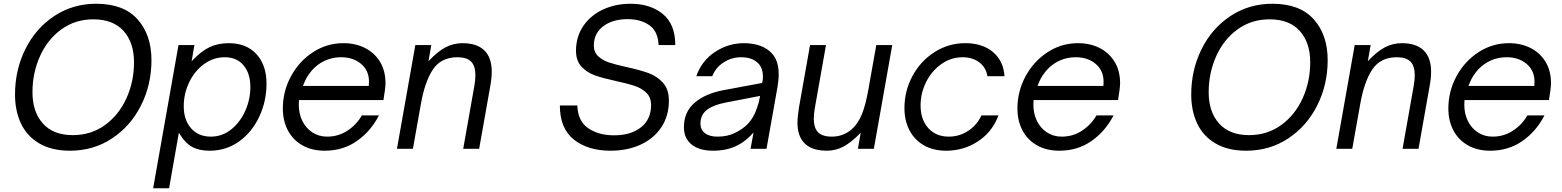

<svg xmlns="http://www.w3.org/2000/svg" viewBox="-20 -793 8323 1023"><path d="M60 -289Q60 -420 115 -531Q170 -642 269 -707.5Q368 -773 492 -773Q639 -773 713 -690Q787 -607 787 -473Q787 -342 731.5 -231.5Q676 -121 577 -55.5Q478 10 353 10Q255 10 189 -29Q123 -68 91.5 -135.5Q60 -203 60 -289ZM694 -461Q694 -566 638.5 -628Q583 -690 477 -690Q381 -690 307 -636.5Q233 -583 193 -493.5Q153 -404 153 -302Q153 -197 208.5 -135Q264 -73 368 -73Q465 -73 539 -126.5Q613 -180 653.5 -269Q694 -358 694 -461Z M796 210 931 -553H1016L1001 -467Q1051 -520 1096 -541.5Q1141 -563 1199 -563Q1293 -563 1346.5 -504.5Q1400 -446 1400 -347Q1400 -254 1361.5 -171.5Q1323 -89 1254 -39.5Q1185 10 1097 10Q1040 10 1002.5 -11Q965 -32 933 -86L881 210ZM1314 -330Q1314 -401 1278 -444.5Q1242 -488 1177 -488Q1117 -488 1066.5 -451Q1016 -414 987.5 -353.5Q959 -293 959 -227Q959 -154 998 -109.5Q1037 -65 1103 -65Q1164 -65 1212 -103.5Q1260 -142 1287 -203Q1314 -264 1314 -330Z M1487 -215Q1487 -306 1530 -386Q1573 -466 1647 -514.5Q1721 -563 1810 -563Q1873 -563 1923.5 -538Q1974 -513 2004 -465Q2034 -417 2034 -349Q2033 -317 2023 -260H1573Q1572 -252 1572 -235Q1572 -188 1590.5 -149.5Q1609 -111 1643.5 -88Q1678 -65 1723 -65Q1783 -65 1831.5 -97Q1880 -129 1908 -178H1999Q1956 -94 1882 -42Q1808 10 1710 10Q1642 10 1591.5 -18.5Q1541 -47 1514 -98Q1487 -149 1487 -215ZM1945 -335Q1946 -342 1946 -358Q1946 -417 1904 -452.5Q1862 -488 1798 -488Q1743 -488 1697 -462.5Q1651 -437 1620 -389Q1605 -365 1594 -335Z M2095 0 2193 -553H2278L2263 -467Q2313 -520 2355 -541.5Q2397 -563 2444 -563Q2521 -563 2560.5 -524.5Q2600 -486 2600 -412Q2600 -375 2592 -333L2533 0H2448L2507 -333Q2513 -366 2513 -392Q2513 -442 2490 -465Q2467 -488 2417 -488Q2330 -488 2286.5 -422.5Q2243 -357 2222 -236L2180 0Z M2963 -231H3056Q3059 -147 3114.5 -109.5Q3170 -72 3252 -72Q3341 -72 3395 -114.5Q3449 -157 3449 -233Q3449 -274 3424 -298.5Q3399 -323 3361.5 -335.5Q3324 -348 3263 -361Q3194 -376 3151 -391Q3108 -406 3078.5 -437.5Q3049 -469 3049 -523Q3049 -597 3087.5 -654Q3126 -711 3192.5 -742Q3259 -773 3340 -773Q3445 -773 3511.5 -718.5Q3578 -664 3578 -553H3489Q3486 -626 3440 -658.5Q3394 -691 3324 -691Q3244 -691 3194 -653Q3144 -615 3144 -550Q3144 -515 3167 -493.5Q3190 -472 3224 -460.5Q3258 -449 3317 -436Q3390 -420 3435.5 -403.5Q3481 -387 3512.5 -352Q3544 -317 3544 -257Q3544 -176 3504 -115.5Q3464 -55 3393.5 -22.5Q3323 10 3233 10Q3112 10 3037.5 -49.5Q2963 -109 2963 -231Z M3624 -115Q3624 -197 3681.5 -246Q3739 -295 3837 -313L4041 -351Q4045 -368 4045 -387Q4045 -425 4025 -450Q3993 -488 3929 -488Q3878 -488 3835.5 -460.5Q3793 -433 3775 -387H3690Q3719 -470 3790 -516.5Q3861 -563 3944 -563Q3993 -563 4032 -548.5Q4071 -534 4095 -506Q4129 -467 4129 -398Q4129 -366 4122 -326L4064 0H3979L3995 -87Q3956 -43 3916 -22Q3859 10 3779 10Q3706 10 3665 -23Q3624 -56 3624 -115ZM3894 -84Q3956 -113 3986.5 -161Q4017 -209 4030 -282L3844 -246Q3781 -234 3746.5 -207.5Q3712 -181 3712 -134Q3712 -102 3736 -83.5Q3760 -65 3803 -65Q3855 -65 3894 -84Z M4238 -77Q4229 -103 4229 -139Q4229 -170 4237 -220L4296 -553H4381L4322 -220Q4316 -186 4316 -160Q4316 -119 4332 -96Q4354 -65 4412 -65Q4474 -65 4520 -106Q4552 -135 4572 -183.5Q4592 -232 4607 -317L4649 -553H4734L4636 0H4551L4566 -86Q4517 -35 4475 -12.5Q4433 10 4385 10Q4268 10 4238 -77Z M4799 -217Q4799 -309 4842 -388.5Q4885 -468 4959.5 -515.5Q5034 -563 5123 -563Q5215 -563 5271 -515.5Q5327 -468 5332 -387H5241Q5234 -433 5198 -460.5Q5162 -488 5109 -488Q5047 -488 4995.5 -451.5Q4944 -415 4914.5 -356Q4885 -297 4885 -231Q4885 -156 4926 -110.5Q4967 -65 5035 -65Q5092 -65 5139 -96Q5186 -127 5209 -178H5300Q5267 -90 5191 -40Q5115 10 5021 10Q4953 10 4903 -18.5Q4853 -47 4826 -98.5Q4799 -150 4799 -217Z M5401 -215Q5401 -306 5444 -386Q5487 -466 5561 -514.5Q5635 -563 5724 -563Q5787 -563 5837.5 -538Q5888 -513 5918 -465Q5948 -417 5948 -349Q5947 -317 5937 -260H5487Q5486 -252 5486 -235Q5486 -188 5504.5 -149.5Q5523 -111 5557.5 -88Q5592 -65 5637 -65Q5697 -65 5745.5 -97Q5794 -129 5822 -178H5913Q5870 -94 5796 -42Q5722 10 5624 10Q5556 10 5505.5 -18.5Q5455 -47 5428 -98Q5401 -149 5401 -215ZM5859 -335Q5860 -342 5860 -358Q5860 -417 5818 -452.5Q5776 -488 5712 -488Q5657 -488 5611 -462.5Q5565 -437 5534 -389Q5519 -365 5508 -335Z M6327 -289Q6327 -420 6382 -531Q6437 -642 6536 -707.5Q6635 -773 6759 -773Q6906 -773 6980 -690Q7054 -607 7054 -473Q7054 -342 6998.5 -231.5Q6943 -121 6844 -55.5Q6745 10 6620 10Q6522 10 6456 -29Q6390 -68 6358.5 -135.5Q6327 -203 6327 -289ZM6961 -461Q6961 -566 6905.5 -628Q6850 -690 6744 -690Q6648 -690 6574 -636.5Q6500 -583 6460 -493.5Q6420 -404 6420 -302Q6420 -197 6475.5 -135Q6531 -73 6635 -73Q6732 -73 6806 -126.5Q6880 -180 6920.5 -269Q6961 -358 6961 -461Z M7100 0 7198 -553H7283L7268 -467Q7318 -520 7360 -541.5Q7402 -563 7449 -563Q7526 -563 7565.5 -524.5Q7605 -486 7605 -412Q7605 -375 7597 -333L7538 0H7453L7512 -333Q7518 -366 7518 -392Q7518 -442 7495 -465Q7472 -488 7422 -488Q7335 -488 7291.5 -422.5Q7248 -357 7227 -236L7185 0Z M7697 -215Q7697 -306 7740 -386Q7783 -466 7857 -514.5Q7931 -563 8020 -563Q8083 -563 8133.5 -538Q8184 -513 8214 -465Q8244 -417 8244 -349Q8243 -317 8233 -260H7783Q7782 -252 7782 -235Q7782 -188 7800.5 -149.5Q7819 -111 7853.5 -88Q7888 -65 7933 -65Q7993 -65 8041.5 -97Q8090 -129 8118 -178H8209Q8166 -94 8092 -42Q8018 10 7920 10Q7852 10 7801.5 -18.5Q7751 -47 7724 -98Q7697 -149 7697 -215ZM8155 -335Q8156 -342 8156 -358Q8156 -417 8114 -452.5Q8072 -488 8008 -488Q7953 -488 7907 -462.5Q7861 -437 7830 -389Q7815 -365 7804 -335Z"/></svg>

Font: Open Sauce One
Style: Italic
Weight: 400
Italic angle: -10°
Designer: Alfredo Marco Pradil
Foundry: Creative Sauce Fz LLC
Version: Version 1.477